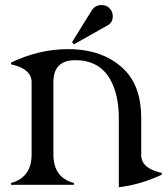

<svg xmlns="http://www.w3.org/2000/svg" viewBox="-20 -745 677 774"><path d="M389.2 -724.6Q410.2 -724.6 422.4 -710.9Q434.6 -697.3 434.6 -679.2Q434.6 -654.3 413.6 -642.6Q413.6 -642.6 278.3 -566.4L270.5 -575.2L349.6 -702.6Q363.3 -724.6 389.2 -724.6ZM24.4 0V-7.3Q107.4 -29.8 107.4 -122.1V-413.6Q107.4 -467.8 24.4 -485.8V-492.7Q137.7 -546.9 254.4 -546.9Q396 -546.9 479.5 -465.8Q549.3 -397.9 549.3 -268.6V-120.1Q549.3 -65.9 632.3 -47.9V-41Q548.3 -1 459 9.8V-268.6Q459 -365.2 422.9 -427.2Q378.9 -502.4 283.7 -502.4Q195.3 -502.4 195.3 -414.1V-122.1Q195.3 -28.8 278.3 -7.3V0Z"/></svg>

Font: Modern Antiqua
Style: Book
Weight: 400
Designer: Wojciech Kalinowski "wmk69" (wmk69@o2.pl)
Foundry: Wojciech Kalinowski "wmk69" (wmk69@o2.pl)
Version: Version 3.1.0; 2021-05-28